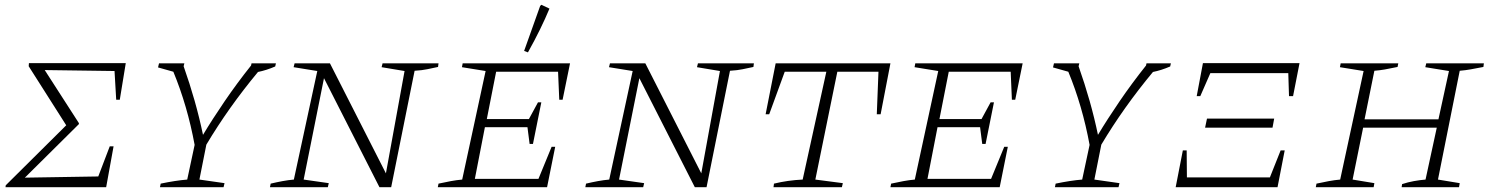

<svg xmlns="http://www.w3.org/2000/svg" viewBox="-20 -783 6229 803"><path d="M3 0 4 -8 257 -259 100 -506 101 -519H506L481 -366H466L459 -486L167 -490L310 -268V-264L84 -40L391 -45L439 -171H455L424 0Z M649 0 652 -15Q714 -28 763 -32L794 -177Q764 -340 705 -483L641 -501L645 -518H751L748 -506Q774 -432 794 -361.5Q814 -291 829 -219Q868 -284 919.5 -359.5Q971 -435 1030 -509L1032 -518H1134L1131 -505Q1094 -489 1059 -482Q936 -334 843 -178L814 -32L919 -17L915 0Z M1580 -518H1814L1812 -503Q1788 -498 1767 -493.5Q1746 -489 1714 -487L1616 0H1567L1335 -456L1250 -32L1355 -17L1351 0H1109L1112 -15Q1137 -21 1161.5 -25.5Q1186 -30 1209 -32L1307 -486L1208 -502L1212 -518H1360L1594 -58L1672 -486L1576 -502Z M1811 0 1814 -15Q1841 -21 1865.5 -25.5Q1890 -30 1913 -32L2011 -486L1912 -502L1915 -518H2364L2333 -366H2319L2314 -483H2055L2016 -285H2192L2230 -355H2244L2209 -181H2195L2186 -251H2008L1966 -35H2232L2287 -169H2302L2268 0ZM2188 -564 2172 -570 2239 -758 2244 -763 2278 -747Q2261 -706 2238.5 -660Q2216 -614 2188 -564Z M2899 -518H3133L3131 -503Q3107 -498 3086 -493.5Q3065 -489 3033 -487L2935 0H2886L2654 -456L2569 -32L2674 -17L2670 0H2428L2431 -15Q2456 -21 2480.5 -25.5Q2505 -30 2528 -32L2626 -486L2527 -502L2531 -518H2679L2913 -58L2991 -486L2895 -502Z M3704 -518 3663 -305H3647L3654 -483H3482L3390 -32L3505 -17L3501 0H3215L3217 -15Q3274 -29 3337 -32L3436 -483H3262L3197 -305H3182L3224 -518Z M3704 0 3707 -15Q3734 -21 3758.5 -25.5Q3783 -30 3806 -32L3904 -486L3805 -502L3808 -518H4257L4226 -366H4212L4207 -483H3948L3909 -285H4085L4123 -355H4137L4102 -181H4088L4079 -251H3901L3859 -35H4125L4180 -169H4195L4161 0Z M4392 0 4395 -15Q4457 -28 4506 -32L4537 -177Q4507 -340 4448 -483L4384 -501L4388 -518H4494L4491 -506Q4517 -432 4537 -361.5Q4557 -291 4572 -219Q4611 -284 4662.5 -359.5Q4714 -435 4773 -509L4775 -518H4877L4874 -505Q4837 -489 4802 -482Q4679 -334 4586 -178L4557 -32L4662 -17L4658 0Z M4985 -381 5011 -519H5415L5388 -381H5371L5368 -477H5042L5000 -381ZM5020 -249 5028 -287H5309L5302 -249ZM4897 0 4927 -154H4943L4944 -41H5291L5336 -154H5353L5323 0Z M5483 0 5486 -15Q5513 -21 5537.5 -25.5Q5562 -30 5585 -32L5683 -486L5584 -502L5587 -518H5828L5825 -503Q5791 -496 5771.5 -492.5Q5752 -489 5728 -487L5687 -284H5996L6040 -486L5941 -502L5945 -518H6186L6184 -503Q6153 -497 6131 -493Q6109 -489 6085 -487L5994 -32L6085 -17L6082 0H5842L5844 -13Q5868 -21 5893 -25.5Q5918 -30 5942 -32L5989 -249H5681L5637 -32L5728 -17L5725 0Z"/></svg>

Font: Piazzolla SC ExtraLight
Style: Italic
Weight: 200
Italic angle: -11.3°
Designer: Juan Pablo del Peral
Foundry: Huerta Tipografica
Version: Version 1.330